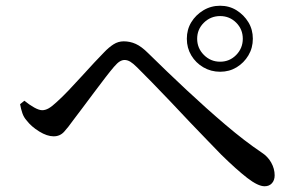

<svg xmlns="http://www.w3.org/2000/svg" viewBox="-20 -712 1040 669"><path d="M747 -462Q715 -462 688.5 -477.5Q662 -493 646.5 -519Q631 -545 631 -577Q631 -609 646.5 -634.5Q662 -660 688.5 -676Q715 -692 747 -692Q779 -692 804.5 -676Q830 -660 845.5 -634.5Q861 -609 861 -577Q861 -545 845.5 -519Q830 -493 804.5 -477.5Q779 -462 747 -462ZM902 -63Q879 -63 841.5 -92Q804 -121 751 -173Q733 -192 704 -221.5Q675 -251 641.5 -286.5Q608 -322 574 -358Q540 -394 509.5 -425Q479 -456 458 -477Q444 -491 434 -497Q424 -503 414 -503Q406 -503 397.5 -498Q389 -493 377 -479Q365 -465 346.5 -441Q328 -417 307.5 -389.5Q287 -362 267.5 -336Q248 -310 235 -293Q218 -269 203.5 -253Q189 -237 167 -237Q144 -237 116.5 -254Q89 -271 73 -292Q63 -303 58 -317.5Q53 -332 50 -349L65 -361Q82 -347 99 -337.5Q116 -328 127 -328Q138 -328 149.5 -334.5Q161 -341 177 -356Q195 -372 218 -396Q241 -420 264.5 -446Q288 -472 309 -494.5Q330 -517 342 -529Q359 -547 375.5 -557.5Q392 -568 411 -568Q433 -568 453 -559Q473 -550 496 -527Q561 -463 630 -398.5Q699 -334 766 -277Q833 -220 891 -181Q913 -167 925 -145.5Q937 -124 937 -101Q937 -84 927.5 -73.5Q918 -63 902 -63ZM747 -497Q780 -497 803 -520.5Q826 -544 826 -577Q826 -610 803 -633Q780 -656 747 -656Q714 -656 690.5 -633Q667 -610 667 -577Q667 -544 690.5 -520.5Q714 -497 747 -497Z"/></svg>

Font: Noto Serif SC ExtraLight Medium
Style: Regular
Weight: 500
Version: Version 2.002-H1;hotconv 1.1.0;makeotfexe 2.6.0